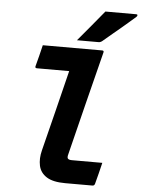

<svg xmlns="http://www.w3.org/2000/svg" viewBox="-63 -1015 783 1063"><g transform="rotate(5 329.0 -483.0)"><path d="M150 -750H480Q491 -750 488 -739Q451 -594 415 -449.5Q379 -305 343 -160Q338 -142 344 -136Q350 -130 366 -130H535Q528 -101 520.5 -70.5Q513 -40 505 -11Q502 0 491 0H340Q272 0 236.5 -22.5Q201 -45 192.5 -84Q184 -123 196 -170Q225 -283 252.5 -395.5Q280 -508 308 -620H129Q117 -620 120 -631Q128 -660 135.5 -690.5Q143 -721 150 -750ZM479 -966H651Q657 -966 657.5 -961.5Q658 -957 653 -952Q629 -931 610.5 -915Q592 -899 573.5 -883.5Q555 -868 531.5 -848.5Q508 -829 474 -800Q471 -798 466.5 -796Q462 -794 456 -794H336Q374 -840 408 -880Q442 -920 479 -966Z"/></g></svg>

Font: Recursive Mn Lnr St XBd
Style: Italic
Weight: 800
Italic angle: -15°
Monospace: yes
Version: Version 1.079;hotconv 1.0.112;makeotfexe 2.5.65598; ttfautoh